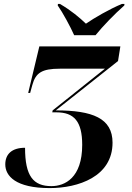

<svg xmlns="http://www.w3.org/2000/svg" viewBox="-20 -951 674 981"><path d="M359 -771H468C506 -818 565 -879 615 -923L616 -931H603C538 -904 461 -859 419 -830C388 -860 343 -898 286 -931H276L275 -923C300 -888 341 -812 359 -771ZM234 10C379 10 555 -48 555 -222C555 -347 453 -387 265 -387L583 -639L595 -714H181L124 -476H134L145 -516C162 -579 194 -600 286 -600H516L249 -387L247 -377H269C358 -377 400 -331 400 -211C400 -42 311 0 243 0C150 0 108 -51 108 -196C40 -196 7 -163 7 -111C7 -52 60 10 234 10Z"/></svg>

Font: Noto Serif Display
Style: Bold Italic
Weight: 700
Italic angle: -12°
Designer: Monotype Design Team
Foundry: Monotype Imaging Inc.
Version: Version 2.009